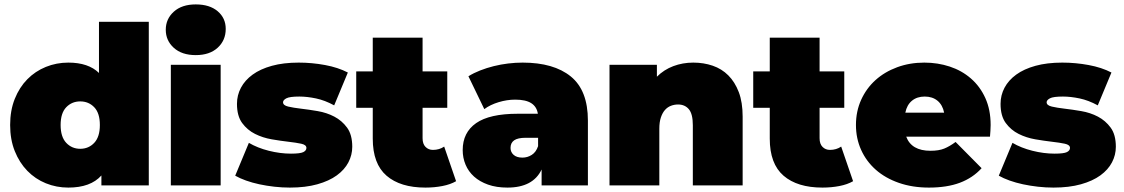

<svg xmlns="http://www.w3.org/2000/svg" viewBox="-20 -841 5100 871"><path d="M344 -166Q382 -166 407.5 -193Q433 -220 433 -274Q433 -328 407.5 -354.5Q382 -381 344 -381Q306 -381 280.5 -354.5Q255 -328 255 -274Q255 -220 280.5 -193Q306 -166 344 -166ZM655 0H440V-45Q391 10 290 10Q236 10 188 -9.5Q140 -29 104 -66Q68 -103 47 -155.5Q26 -208 26 -274Q26 -340 47 -392.5Q68 -445 104 -481.5Q140 -518 188 -537.5Q236 -557 290 -557Q381 -557 429 -510V-742H655Z M755 0V-547H981V0ZM868 -591Q805 -591 768.5 -624Q732 -657 732 -706Q732 -755 768.5 -788Q805 -821 868 -821Q931 -821 967.5 -790Q1004 -759 1004 -710Q1004 -658 967.5 -624.5Q931 -591 868 -591Z M1295 10Q1260 10 1224.5 6Q1189 2 1156.5 -5Q1124 -12 1096 -22Q1068 -32 1047 -44L1109 -193Q1148 -170 1199.5 -157Q1251 -144 1300 -144Q1342 -144 1356 -151Q1370 -158 1370 -170Q1370 -184 1346.5 -189Q1323 -194 1288 -198Q1253 -202 1212.5 -209Q1172 -216 1137 -233.5Q1102 -251 1078.5 -283Q1055 -315 1055 -370Q1055 -409 1073 -443Q1091 -477 1126 -502.5Q1161 -528 1213.5 -542.5Q1266 -557 1335 -557Q1395 -557 1454.5 -546Q1514 -535 1558 -512L1496 -363Q1454 -386 1413.5 -394.5Q1373 -403 1338 -403Q1294 -403 1279 -395Q1264 -387 1264 -377Q1264 -363 1287.5 -357.5Q1311 -352 1345.5 -348Q1380 -344 1421 -337Q1462 -330 1496.5 -312Q1531 -294 1554.5 -262Q1578 -230 1578 -175Q1578 -138 1560.5 -104.5Q1543 -71 1508 -45.5Q1473 -20 1419.5 -5Q1366 10 1295 10Z M2009 -352H1897V-214Q1897 -188 1910.5 -174.5Q1924 -161 1944 -161Q1973 -161 1995 -176L2049 -19Q2023 -4 1986.5 3Q1950 10 1910 10Q1796 10 1733.5 -44Q1671 -98 1671 -212V-352H1596V-517H1671V-670H1897V-517H2009Z M2421 -216H2365Q2329 -216 2312.5 -204.5Q2296 -193 2296 -170Q2296 -151 2310 -138.5Q2324 -126 2350 -126Q2373 -126 2392.5 -138.5Q2412 -151 2421 -178ZM2282 10Q2232 10 2194 -3.5Q2156 -17 2130.5 -40Q2105 -63 2092 -94Q2079 -125 2079 -160Q2079 -240 2140 -282.5Q2201 -325 2329 -325H2420Q2415 -357 2390 -373Q2365 -389 2317 -389Q2280 -389 2242 -377.5Q2204 -366 2177 -346L2105 -495Q2129 -510 2158.5 -521.5Q2188 -533 2220 -541Q2252 -549 2285.5 -553Q2319 -557 2351 -557Q2492 -557 2569.5 -494Q2647 -431 2647 -294V0H2437V-72Q2398 10 2282 10Z M3125 -557Q3172 -557 3213 -543Q3254 -529 3284 -499Q3314 -469 3331.5 -423Q3349 -377 3349 -312V0H3123V-273Q3123 -324 3105 -345.5Q3087 -367 3056 -367Q3039 -367 3023.5 -361Q3008 -355 2996.5 -342Q2985 -329 2978 -308Q2971 -287 2971 -257V0H2745V-547H2960V-493Q2992 -525 3034.5 -541Q3077 -557 3125 -557Z M3810 -352H3698V-214Q3698 -188 3711.5 -174.5Q3725 -161 3745 -161Q3774 -161 3796 -176L3850 -19Q3824 -4 3787.5 3Q3751 10 3711 10Q3597 10 3534.5 -44Q3472 -98 3472 -212V-352H3397V-517H3472V-670H3698V-517H3810Z M4263 -330Q4256 -365 4233 -384Q4210 -403 4175 -403Q4140 -403 4117 -384Q4094 -365 4087 -330ZM4194 10Q4119 10 4057.5 -11.5Q3996 -33 3953 -71Q3910 -109 3886.5 -161Q3863 -213 3863 -274Q3863 -336 3886.5 -388Q3910 -440 3951.5 -477.5Q3993 -515 4050 -536Q4107 -557 4173 -557Q4234 -557 4288.5 -539Q4343 -521 4384.5 -485Q4426 -449 4450 -396Q4474 -343 4474 -274Q4474 -262 4473 -247.5Q4472 -233 4471 -221H4091Q4115 -157 4201 -157Q4239 -157 4263.5 -167Q4288 -177 4315 -197L4433 -78Q4393 -34 4334.5 -12Q4276 10 4194 10Z M4759 10Q4724 10 4688.5 6Q4653 2 4620.5 -5Q4588 -12 4560 -22Q4532 -32 4511 -44L4573 -193Q4612 -170 4663.5 -157Q4715 -144 4764 -144Q4806 -144 4820 -151Q4834 -158 4834 -170Q4834 -184 4810.5 -189Q4787 -194 4752 -198Q4717 -202 4676.5 -209Q4636 -216 4601 -233.5Q4566 -251 4542.5 -283Q4519 -315 4519 -370Q4519 -409 4537 -443Q4555 -477 4590 -502.5Q4625 -528 4677.5 -542.5Q4730 -557 4799 -557Q4859 -557 4918.5 -546Q4978 -535 5022 -512L4960 -363Q4918 -386 4877.5 -394.5Q4837 -403 4802 -403Q4758 -403 4743 -395Q4728 -387 4728 -377Q4728 -363 4751.5 -357.5Q4775 -352 4809.5 -348Q4844 -344 4885 -337Q4926 -330 4960.5 -312Q4995 -294 5018.5 -262Q5042 -230 5042 -175Q5042 -138 5024.5 -104.5Q5007 -71 4972 -45.5Q4937 -20 4883.5 -5Q4830 10 4759 10Z"/></svg>

Font: Montserrat-Alt1 Black
Style: Regular
Weight: 900
Designer: Differentunic
Foundry: Differentunic
Version: Version 7.222